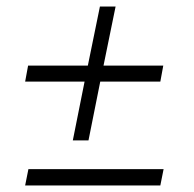

<svg xmlns="http://www.w3.org/2000/svg" viewBox="-20 -605 593 588"><path d="M203 -175 239 -355H57L66 -404H249L286 -585H334L297 -404H480L471 -355H287L251 -175ZM67 -87H481L471 -37H57Z"/></svg>

Font: TypoPRO Montserrat Alternates
Style: Italic
Weight: 300
Italic angle: -11.3°
Designer: Julieta Ulanovsky
Foundry: Julieta Ulanovsky
Version: Version 6.001